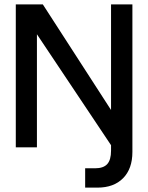

<svg xmlns="http://www.w3.org/2000/svg" viewBox="-20 -670 673 873"><path d="M484.9 -649.9H582V21Q582 97.2 539.8 140.1Q497.6 183.1 422.9 183.1H367.2V95.2H412.1Q450.2 95.2 467.5 76.2Q484.9 57.1 484.9 15.1V-9.8L147.9 -514.2V0H51.8V-649.9H174.8L484.9 -169.9Z"/></svg>

Font: Overused Grotesk Medium
Style: Regular
Weight: 500
Version: Version 0.002